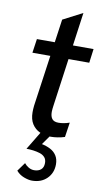

<svg xmlns="http://www.w3.org/2000/svg" viewBox="-101 -722 570 1028"><g transform="rotate(10 183.5 -208.0)"><path d="M209 9Q175 9 148.5 -3Q122 -15 106 -40Q90 -65 90 -104Q90 -112 90.5 -120.5Q91 -129 92 -139L160 -619L266 -674L194 -156Q193 -148 192 -140Q191 -132 191 -123Q191 -98 201.5 -85Q212 -72 236 -72Q249 -72 264 -74.5Q279 -77 296 -83L284 -3Q265 3 245.5 6Q226 9 209 9ZM34 -417 45 -493H353L343 -417ZM150 258Q131 258 106 248.5Q81 239 64 219L98 172Q107 184 121.5 192.5Q136 201 152 201Q175 201 189 189Q203 177 203 153Q203 134 193 122.5Q183 111 166 105.5Q149 100 129.5 97.5Q110 95 92 95L155 -9H215L169 56Q194 61 215.5 72Q237 83 249.5 102.5Q262 122 262 150Q262 197 231 227.5Q200 258 150 258Z"/></g></svg>

Font: Hanken Grotesk Medium
Style: Italic
Weight: 500
Italic angle: -8°
Designer: Alfredo Marco Pradil
Foundry: Hanken Design Co.
Version: Version 3.013